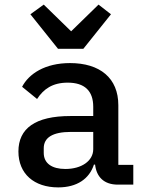

<svg xmlns="http://www.w3.org/2000/svg" viewBox="-20 -802 640 834"><path d="M559 0V-86H494V-345C494 -463 414 -528 284 -528C175 -528 105 -481 76 -425L141 -372C169 -415 208 -443 274 -443C348 -443 385 -407 385 -338V-298H286C133 -298 60 -244 60 -144C60 -47 128 12 233 12C314 12 368 -25 388 -87H393C399 -35 430 0 492 0ZM264 -68C206 -68 170 -92 170 -138V-158C170 -204 208 -229 288 -229H385V-154C385 -103 334 -68 264 -68ZM342 -590 462 -740 408 -782 289 -666 170 -782 112 -740 232 -590Z"/></svg>

Font: IBM Plex Mono Medm
Style: Regular
Weight: 500
Monospace: yes
Designer: Mike Abbink, Paul van der Laan, Pieter van Rosmalen
Foundry: Bold Monday
Version: Version 2.004